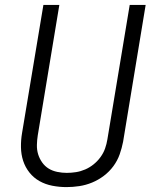

<svg xmlns="http://www.w3.org/2000/svg" viewBox="-20 -755 640 783"><path d="M251 8Q222 8 193.5 2.5Q165 -3 141 -16.5Q117 -30 100 -51.5Q83 -73 74.5 -99Q66 -125 65.5 -154.5Q65 -184 70 -213L157 -735H222L134 -203Q131 -184 130.5 -164Q130 -144 135.5 -126Q141 -108 152 -92.5Q163 -77 178.5 -67.5Q194 -58 213.5 -54Q233 -50 252 -50Q271 -50 290 -53Q309 -56 327.5 -64Q346 -72 362 -85Q378 -98 390 -114.5Q402 -131 408.5 -149.5Q415 -168 418 -187L509 -735H574L482 -177Q477 -151 468 -125.5Q459 -100 442.5 -77.5Q426 -55 403.5 -38Q381 -21 355.5 -10.5Q330 0 303.5 4Q277 8 251 8Z"/></svg>

Font: Iosevka Curly LtExObl
Style: Regular
Weight: 300
Width: 7
Italic angle: -9°
Monospace: yes
Designer: Belleve Invis
Foundry: Belleve Invis
Version: Version 11.1.0; ttfautohint (v1.8.3)